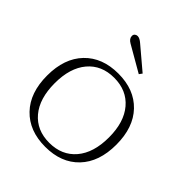

<svg xmlns="http://www.w3.org/2000/svg" viewBox="-192 -784 908 908"><g transform="rotate(45 262.0 -330.0)"><path d="M202 -621Q181 -633 181 -651Q181 -660 187 -665Q193 -670 201 -670Q215 -670 233 -654L343 -561L332 -546ZM30 -235Q30 -350 92.5 -415Q155 -480 262 -480Q369 -480 431 -415Q493 -350 493 -235Q493 -120 431 -55Q369 10 262 10Q155 10 92.5 -55Q30 -120 30 -235ZM444 -235Q444 -337 395 -394.5Q346 -452 262 -452Q178 -452 129.5 -394.5Q81 -337 81 -235Q81 -132 129.5 -74.5Q178 -17 262 -17Q346 -17 395 -74.5Q444 -132 444 -235Z"/></g></svg>

Font: Taviraj ExtraLight
Style: Regular
Weight: 200
Designer: Katatrad Team
Foundry: CadsonDemak
Version: Version 1.030